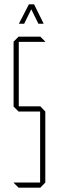

<svg xmlns="http://www.w3.org/2000/svg" viewBox="-20 -870 273 890"><path d="M67 -676V-377H167L190 -353V-24L167 0H66L43 -23V-24H166V-353H66L43 -376V-677L66 -700H167L190 -677V-676ZM158 -760 125 -827 92 -760H68V-761L114 -850H138L182 -761V-760Z"/></svg>

Font: Foldit Thin Thin
Style: Regular
Weight: 250
Version: Version 1.003